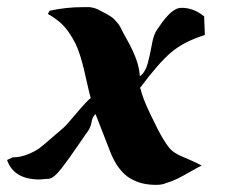

<svg xmlns="http://www.w3.org/2000/svg" viewBox="-53 -518 632 538"><path d="M402.8 -130.9Q412.6 -114.7 419.7 -105.7Q426.8 -96.7 436 -90.6Q445.3 -84.5 452.9 -81.3Q460.4 -78.1 477.8 -70.6Q495.1 -63 512.2 -54.2Q501 -48.8 480.7 -37.1Q460.4 -25.4 444.1 -17.3Q427.7 -9.3 412.1 -4.9Q401.4 0 384.8 0Q364.3 0 347.2 -3.9Q330.1 -7.8 312.5 -17.8Q294.9 -27.8 280.3 -47.4Q265.6 -66.9 254.9 -95.2Q216.3 -193.8 214.8 -198.2Q206.1 -191.9 203.4 -175Q200.7 -158.2 188 -143.1Q180.2 -131.8 165.8 -110.8Q151.4 -89.8 141.8 -76.4Q132.3 -63 120.8 -48.1Q109.4 -33.2 100.1 -25.4Q90.8 -17.6 84 -17.1Q79.1 -16.6 70.8 -16.1Q62.5 -15.6 58.1 -15.1Q-14.6 -15.1 -33.2 -69.8L-17.1 -77.1Q4.4 -77.1 25.1 -85.7Q45.9 -94.2 57.4 -102.8Q68.8 -111.3 91.3 -131.1Q113.8 -150.9 124 -159.2Q131.8 -165.5 160.9 -200.2Q189.9 -234.9 201.2 -243.2Q196.8 -259.3 191.2 -284.4Q185.5 -309.6 181.9 -325Q178.2 -340.3 171.9 -361.1Q165.5 -381.8 158.2 -396.5Q150.9 -411.1 140.1 -427Q129.4 -442.9 114.7 -455.6Q100.1 -468.3 81.1 -479L85.9 -487.8Q130.9 -498 180.2 -498Q181.6 -498 185.8 -498Q189.9 -498 191.4 -498Q192.9 -498 196.3 -498Q199.7 -498 201.4 -497.6Q203.1 -497.1 206.1 -496.6Q209 -496.1 211.2 -495.4Q213.4 -494.6 216.3 -493.7Q219.2 -492.7 222.2 -491.2Q223.6 -490.2 234.1 -484.9Q244.6 -479.5 246.3 -478.5Q248 -477.5 255.9 -472.7Q263.7 -467.8 266.1 -464.8Q268.6 -461.9 273.9 -456.3Q279.3 -450.7 283 -444.3Q286.6 -438 290 -430.2Q291 -427.7 305.2 -402.6Q319.3 -377.4 328.4 -352.8Q337.4 -328.1 338.9 -304.2Q354.5 -315.9 361.1 -340.8Q367.7 -365.7 372.6 -393.6Q377.4 -421.4 387.2 -435.1Q418 -481.4 438 -491.2Q450.2 -499 473.9 -494.4Q497.6 -489.7 519 -472.2L521 -419.9Q462.9 -401.9 427 -371.6Q391.1 -341.3 338.9 -271V-270H340.8Q345.2 -246.1 368.4 -197.8Q391.6 -149.4 402.8 -130.9Z"/></svg>

Font: Sonetni venez Italic
Style: Regular
Weight: 400
Italic angle: -14°
Designer: Alja Herlah
Foundry: Type Salon
Version: Version 1.000;hotconv 1.0.109;makeotfexe 2.5.65596